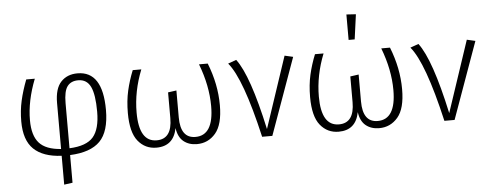

<svg xmlns="http://www.w3.org/2000/svg" viewBox="-58 -930 3302 1293"><g transform="rotate(-5 1593.0 -283.0)"><path d="M327 205V10Q202 4 139 -56.5Q76 -117 76 -244Q76 -317 91 -383.5Q106 -450 134 -523H192Q135 -378 135 -247Q135 -143 180 -93Q225 -43 327 -36V-347Q327 -444 369 -489Q411 -534 481 -534Q651 -534 651 -272Q651 -126 587 -61Q523 4 384 10V197ZM384 -36Q499 -41 545 -94.5Q591 -148 591 -265Q591 -381 565.5 -434Q540 -487 482 -487Q433 -487 408.5 -454.5Q384 -422 384 -341Z M1242 11Q1188 11 1152 -18Q1116 -47 1107 -109Q1084 11 968 11Q892 11 844 -48Q796 -107 796 -238Q796 -320 811.5 -388Q827 -456 854 -523H912Q855 -380 855 -236Q855 -38 974 -38Q1078 -38 1078 -179V-353L1135 -361V-179Q1135 -38 1236 -38Q1359 -38 1359 -236Q1359 -374 1302 -523H1361Q1418 -379 1418 -237Q1418 -106 1368 -47.5Q1318 11 1242 11Z M1752 0H1683Q1591 -401 1498 -511L1554 -531Q1640 -418 1720 -49L1881 -531L1938 -518Z M2474 11Q2420 11 2384 -18Q2348 -47 2339 -109Q2316 11 2200 11Q2124 11 2076 -48Q2028 -107 2028 -238Q2028 -320 2043.5 -388Q2059 -456 2086 -523H2144Q2087 -380 2087 -236Q2087 -38 2206 -38Q2310 -38 2310 -179V-353L2367 -361V-179Q2367 -38 2468 -38Q2591 -38 2591 -236Q2591 -374 2534 -523H2593Q2650 -379 2650 -237Q2650 -106 2600 -47.5Q2550 11 2474 11ZM2361 -599H2320V-771L2384 -767Z M2984 0H2915Q2823 -401 2730 -511L2786 -531Q2872 -418 2952 -49L3113 -531L3170 -518Z"/></g></svg>

Font: Trujillo Light
Style: Regular
Weight: 300
Designer: Fira Sans original fonts by bBox Type GmbH, Carrois Corporate GbR, & Edenspiekermann AG / Changes by Cristiano Sobral
Foundry: Fira Sans original fonts by bBox Type GmbH, Carrois Corporate GbR, & Edenspiekermann AG / Changes by Cristiano Sobral
Version: Version 4.301;July 28, 2020;FontCreator 13.0.0.2655 64-bit